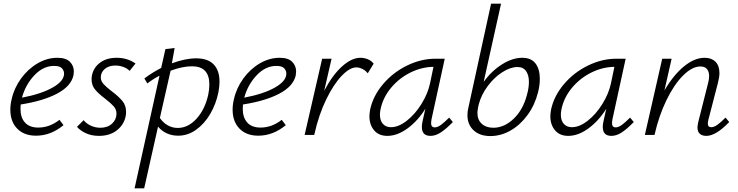

<svg xmlns="http://www.w3.org/2000/svg" viewBox="-20 -731 3997 1040"><path d="M380 -343Q380 -337 378 -323Q365 -264 289.5 -224Q214 -184 92 -165Q91 -157 91 -141Q91 -94 115.5 -67Q140 -40 187 -40Q249 -40 302 -82L324 -53Q255 4 175 4Q111 4 73.5 -34Q36 -72 36 -137Q36 -165 43 -193Q56 -253 93.5 -305Q131 -357 183 -387.5Q235 -418 291 -418Q337 -418 358.5 -396.5Q380 -375 380 -343ZM273 -374Q214 -374 166 -323Q118 -272 99 -202Q204 -222 265.5 -257Q327 -292 327 -332Q327 -349 315 -361.5Q303 -374 273 -374Z M397 -44 433 -80Q447 -62 471.5 -50.5Q496 -39 524 -39Q563 -39 587 -61.5Q611 -84 611 -115Q611 -138 596 -155Q581 -172 550 -196Q514 -223 495 -246Q476 -269 476 -302Q476 -314 479 -327Q489 -368 524 -393Q559 -418 612 -418Q670 -418 714 -387L682 -347Q670 -360 649 -368Q628 -376 605 -376Q569 -376 547.5 -357.5Q526 -339 526 -312Q526 -292 541 -275.5Q556 -259 585 -237Q623 -208 643 -184Q663 -160 663 -124Q663 -112 660 -98Q649 -52 611 -23.5Q573 5 516 5Q477 5 446 -9Q415 -23 397 -44Z M1169 -289Q1169 -263 1163 -231Q1150 -167 1118.5 -113.5Q1087 -60 1042 -28Q997 4 945 4Q911 4 883 -9Q855 -22 836 -45L761 289H709L844 -321Q809 -303 778 -279L762 -306Q803 -337 853 -363L876 -465L926 -471L911 -388Q984 -415 1043 -415Q1106 -415 1137.5 -382Q1169 -349 1169 -289ZM1114 -273Q1114 -372 1020 -372Q969 -372 904 -348L846 -92Q863 -67 888 -52.5Q913 -38 943 -38Q999 -38 1044.5 -88Q1090 -138 1108 -218Q1114 -248 1114 -273Z M1584 -343Q1584 -337 1582 -323Q1569 -264 1493.5 -224Q1418 -184 1296 -165Q1295 -157 1295 -141Q1295 -94 1319.5 -67Q1344 -40 1391 -40Q1453 -40 1506 -82L1528 -53Q1459 4 1379 4Q1315 4 1277.5 -34Q1240 -72 1240 -137Q1240 -165 1247 -193Q1260 -253 1297.5 -305Q1335 -357 1387 -387.5Q1439 -418 1495 -418Q1541 -418 1562.5 -396.5Q1584 -375 1584 -343ZM1477 -374Q1418 -374 1370 -323Q1322 -272 1303 -202Q1408 -222 1469.5 -257Q1531 -292 1531 -332Q1531 -349 1519 -361.5Q1507 -374 1477 -374Z M2004 -386 1972 -334Q1960 -349 1943 -357.5Q1926 -366 1910 -366Q1875 -366 1831.5 -321Q1788 -276 1747.5 -193.5Q1707 -111 1683 -4L1682 0H1630L1725 -413H1776L1736 -239Q1781 -325 1833 -371.5Q1885 -418 1932 -418Q1953 -418 1972.5 -410Q1992 -402 2004 -386Z M2433 -70Q2396 -32 2367.5 -13.5Q2339 5 2312 5Q2265 5 2265 -43Q2265 -55 2268 -70L2284 -142Q2243 -76 2187.5 -35.5Q2132 5 2078 5Q2032 5 2006.5 -25Q1981 -55 1981 -102Q1981 -114 1985 -138Q2001 -212 2055 -275.5Q2109 -339 2185 -376Q2261 -413 2339 -413H2389L2317 -83Q2315 -69 2315 -65Q2315 -41 2335 -41Q2350 -41 2368.5 -54.5Q2387 -68 2413 -94ZM2309 -278 2328 -369Q2263 -368 2202 -337.5Q2141 -307 2097.5 -254.5Q2054 -202 2041 -138Q2038 -123 2038 -110Q2038 -78 2054 -60Q2070 -42 2098 -42Q2139 -42 2184 -77.5Q2229 -113 2263 -168Q2297 -223 2309 -278Z M2904 -304Q2904 -267 2894 -230Q2877 -162 2837.5 -108Q2798 -54 2745.5 -24Q2693 6 2636 6Q2579 6 2545.5 -25Q2512 -56 2512 -107Q2512 -126 2516 -143L2640 -711H2694L2600 -288Q2643 -347 2699.5 -382.5Q2756 -418 2809 -418Q2857 -418 2880.5 -387.5Q2904 -357 2904 -304ZM2845 -287Q2845 -324 2829.5 -346Q2814 -368 2783 -368Q2745 -368 2701 -340Q2657 -312 2622 -265Q2587 -218 2573 -165L2570 -151Q2566 -129 2566 -120Q2566 -82 2589.5 -60.5Q2613 -39 2652 -39Q2711 -39 2762 -87.5Q2813 -136 2834 -216Q2845 -255 2845 -287Z M3413 -70Q3376 -32 3347.5 -13.5Q3319 5 3292 5Q3245 5 3245 -43Q3245 -55 3248 -70L3264 -142Q3223 -76 3167.5 -35.5Q3112 5 3058 5Q3012 5 2986.5 -25Q2961 -55 2961 -102Q2961 -114 2965 -138Q2981 -212 3035 -275.5Q3089 -339 3165 -376Q3241 -413 3319 -413H3369L3297 -83Q3295 -69 3295 -65Q3295 -41 3315 -41Q3330 -41 3348.5 -54.5Q3367 -68 3393 -94ZM3289 -278 3308 -369Q3243 -368 3182 -337.5Q3121 -307 3077.5 -254.5Q3034 -202 3021 -138Q3018 -123 3018 -110Q3018 -78 3034 -60Q3050 -42 3078 -42Q3119 -42 3164 -77.5Q3209 -113 3243 -168Q3277 -223 3289 -278Z M3930 -70Q3858 5 3806 5Q3783 5 3770.5 -6.5Q3758 -18 3758 -41Q3758 -49 3762 -69L3815 -279Q3821 -300 3821 -319Q3821 -344 3809 -357.5Q3797 -371 3774 -371Q3729 -371 3680 -322Q3631 -273 3590 -188.5Q3549 -104 3526 -3L3525 0H3473L3567 -413H3618L3579 -241Q3628 -325 3685 -371.5Q3742 -418 3797 -418Q3834 -418 3855.5 -396.5Q3877 -375 3877 -335Q3877 -315 3869 -283L3817 -82Q3814 -70 3814 -61Q3814 -42 3832 -42Q3848 -42 3866 -55Q3884 -68 3910 -94Z"/></svg>

Font: Ysabeau Infant Semilight
Style: Italic
Weight: 300
Italic angle: -12°
Designer: Christian Thalmann (Catharsis Fonts)
Version: Version 0.003